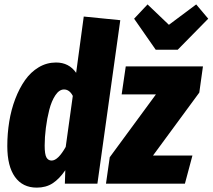

<svg xmlns="http://www.w3.org/2000/svg" viewBox="-20 -835 967 873"><path d="M872.1 -814.9 926.8 -750 788.1 -608.9H688L589.8 -750L650.9 -814.9L748 -722.2ZM360.8 -759.8 526.9 -743.2 422.9 0H274.9L276.9 -61Q249.5 -21 219.2 -1.5Q189 18.1 147 18.1Q83 18.1 48.1 -30.5Q13.2 -79.1 13.2 -170.9Q13.2 -227.5 22 -282Q30.8 -336.4 49.3 -385Q67.9 -433.6 93.8 -470.5Q119.6 -507.3 156 -529.1Q192.4 -550.8 234.9 -550.8Q293.5 -550.8 326.2 -503.9ZM902.8 -533.2 886.2 -414.1 675.8 -127.9H855L820.8 0H461.9L479 -120.1L689 -405.8H533.2L551.8 -533.2ZM271 -428.2Q249.5 -428.2 231.9 -402.1Q214.4 -376 204.1 -335.9Q193.8 -295.9 188.5 -253.2Q183.1 -210.4 183.1 -172.9Q183.1 -133.3 191.2 -119.1Q199.2 -105 214.8 -105Q243.7 -105 278.8 -167L311 -398.9Q295.9 -428.2 271 -428.2Z"/></svg>

Font: Fira Sans Compressed ExtraBold
Style: Italic
Weight: 800
Width: 3
Italic angle: -8°
Designer: Carrois Corporate & Edenspiekermann AG
Foundry: Carrois Corporate GbR & Edenspiekermann AG
Version: Version 4.203;PS 004.203;hotconv 1.0.88;makeotf.lib2.5.64775